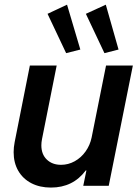

<svg xmlns="http://www.w3.org/2000/svg" viewBox="-20 -805 605 832"><path d="M451.2 0H340.8L354.5 -66.4H351.6Q296.4 7.8 200.7 7.8Q152.3 7.8 115.7 -11.2Q79.1 -30.3 59.1 -64.9Q39.1 -99.6 39.1 -145.5Q39.1 -166.5 43.5 -189L109.4 -521H225.6L162.1 -202.6Q159.2 -188 159.2 -175.3Q159.2 -136.2 182.9 -113.5Q206.5 -90.8 244.6 -90.8Q275.9 -90.8 303.7 -106.2Q331.5 -121.6 350.8 -148.7Q370.1 -175.8 377 -209L439.5 -521H555.7ZM186 -745.1 270.5 -784.7 328.1 -590.3 266.6 -574.7ZM352.1 -745.1 438.5 -784.7 493.7 -590.3 432.6 -574.7Z"/></svg>

Font: Reddit Sans Chocolate SemiBold
Style: Italic
Weight: 600
Italic angle: -11.25°
Designer: Stephen Hutchings
Version: Version 1.013